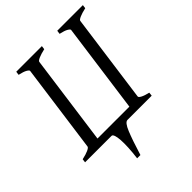

<svg xmlns="http://www.w3.org/2000/svg" viewBox="-223 -738 1048 1048"><g transform="rotate(-45 300.5 -214.5)"><path d="M516.6 0H329.6Q311 0 291.3 48.1Q271.5 96.2 244.1 185.5H218.8Q224.1 144 225.8 109.9Q227.5 75.7 225.8 51.3Q224.1 26.9 219.2 13.4Q214.4 0 206.5 0H2.4L4.9 -21Q36.1 -27.8 54 -36.1Q71.8 -44.4 72.8 -51.3L143.1 -564.5Q144 -570.3 129.4 -578.9Q114.7 -587.4 83.5 -594.2L86.4 -615.2H284.2L281.2 -594.2Q250.5 -587.4 232.4 -579.3Q214.4 -571.3 213.4 -564.5L142.1 -43.9H388.2L459.5 -564.5Q460.4 -570.3 445.8 -578.9Q431.2 -587.4 399.9 -594.2L402.8 -615.2H600.6L597.7 -594.2Q566.9 -587.4 548.8 -579.3Q530.8 -571.3 529.8 -564.5L459.5 -51.3Q458.5 -44.4 474.1 -36.1Q489.7 -27.8 519 -21Z"/></g></svg>

Font: Gentium Plus CyrE
Style: Italic
Weight: 400
Italic angle: -8°
Designer: J. Victor Gaultney, Annie Olsen, Iska Routamaa, Becca Hirsbrunner
Foundry: SIL International
Version: Version 5.000